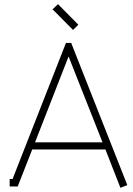

<svg xmlns="http://www.w3.org/2000/svg" viewBox="-20 -904 647 931"><path d="M334 -758.8 234.9 -858.9 261.2 -883.8 359.9 -784.2ZM491.2 -179.2H136.2L65.9 0H26.9V-36.1H41L299.8 -695.8H325.2L597.2 -6.8L564 6.8ZM312 -628.9 149.9 -213.9H477.1L313 -628.9Z"/></svg>

Font: Rawengulk
Style: Regular
Weight: 400
Version: Version 0.92